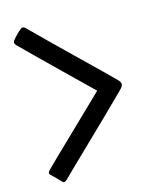

<svg xmlns="http://www.w3.org/2000/svg" viewBox="-113 -847 716 901"><g transform="rotate(-15 244.5 -396.5)"><path d="M100.1 -763.7Q171.9 -691.9 284.2 -583Q426.8 -445.3 453.6 -417.5Q467.3 -403.3 465.3 -393.1Q463.4 -382.8 450.7 -370.6Q357.4 -277.8 247.8 -172.4Q138.2 -66.9 99.6 -28.3Q86.4 -15.1 76.9 -25.4Q67.4 -35.6 54.2 -49.1Q41 -62.5 31.2 -71.5Q21.5 -80.6 35.2 -93.8Q76.7 -135.3 172.4 -227.1Q268.1 -318.8 346.2 -395Q317.4 -423.3 211.4 -526.1Q105.5 -628.9 35.2 -699.2Q22 -712.4 30.8 -723.6Q39.6 -734.9 52.7 -748Q65.9 -761.2 76.4 -769.3Q86.9 -777.3 100.1 -763.7Z"/></g></svg>

Font: Tonyukuk
Style: Regular
Weight: 400
Designer: facebook.com/biligbitig
Foundry: facebook.com/biligbitig
Version: Version 1.0